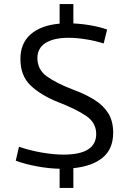

<svg xmlns="http://www.w3.org/2000/svg" viewBox="-20 -825 637 950"><path d="M275 105V10Q222 9 162.5 -2Q103 -13 58 -30L74 -99Q125 -81 185 -70.5Q245 -60 294 -60Q456 -60 456 -162Q456 -218 405.5 -252Q355 -286 267 -320Q182 -354 131.5 -402Q81 -450 81 -534Q81 -611 132 -655.5Q183 -700 275 -708V-805H343V-709Q388 -707 432 -699Q476 -691 510 -679L493 -610Q456 -622 408.5 -630Q361 -638 319 -638Q245 -638 205 -612Q165 -586 165 -538Q165 -481 212 -447Q259 -413 343 -381Q403 -359 447.5 -331Q492 -303 516 -264Q540 -225 540 -168Q540 -88 488 -45Q436 -2 343 7V105Z"/></svg>

Font: Georama
Style: Regular
Weight: 400
Designer: Jean-Baptiste Levee
Foundry: Production Type
Version: Version 1.000